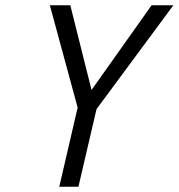

<svg xmlns="http://www.w3.org/2000/svg" viewBox="-20 -712 681 732"><path d="M641 -692 348 -296 279 0H206L276 -302L170 -692H248L329 -369L558 -692Z"/></svg>

Font: TitilliumWebItalic
Style: Italic
Weight: 400
Italic angle: -13°
Version: Version 1.001;PS 57.000;hotconv 1.0.70;makeotf.lib2.5.55311